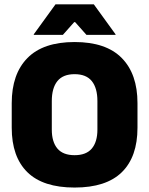

<svg xmlns="http://www.w3.org/2000/svg" viewBox="-20 -847 687 884"><path d="M323.5 16.5Q178 16.5 106 -54.2Q34 -125 34 -259V-372Q34 -506.5 106.5 -580Q179 -653.5 323.5 -653.5Q468 -653.5 540.5 -580Q613 -506.5 613 -372V-259Q613 -125 541 -54.2Q469 16.5 323.5 16.5ZM323.5 -132.5Q377 -132.5 402.8 -163.2Q428.5 -194 428.5 -250V-381.5Q428.5 -441.5 402.8 -473.5Q377 -505.5 323.5 -505.5Q270 -505.5 244.2 -473.5Q218.5 -441.5 218.5 -381.5V-250Q218.5 -194 244.2 -163.2Q270 -132.5 323.5 -132.5ZM235.5 -827H412L512 -689V-686.5H378L326 -745H321.5L269.5 -686.5H135.5V-689Z"/></svg>

Font: Anek Gujarati ExtraBold
Style: Regular
Weight: 800
Version: Version 1.003